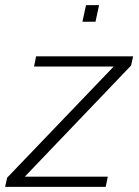

<svg xmlns="http://www.w3.org/2000/svg" viewBox="-21 -730 542 750"><path d="M-1 0 7 -36 423 -470H112L120 -510H499L491 -474L76 -40H400L392 0ZM301 -645 315 -710H366L352 -645Z"/></svg>

Font: Saira ExtraLight
Style: Italic
Weight: 200
Italic angle: -12°
Designer: Hector Gatti with collaboration of the Omnibus-Type team
Foundry: Omnibus-Type
Version: Version 1.100; ttfautohint (v1.8.3)